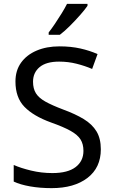

<svg xmlns="http://www.w3.org/2000/svg" viewBox="-20 -964 589 994"><path d="M502 -191Q502 -96 433 -43Q364 10 247 10Q187 10 136 1Q85 -8 51 -24V-110Q87 -94 140.5 -81Q194 -68 251 -68Q331 -68 371.5 -99Q412 -130 412 -183Q412 -218 397 -242Q382 -266 345.5 -286.5Q309 -307 244 -330Q153 -363 106.5 -411Q60 -459 60 -542Q60 -599 89 -639.5Q118 -680 169.5 -702Q221 -724 288 -724Q347 -724 396 -713Q445 -702 485 -684L457 -607Q420 -623 376.5 -634Q333 -645 286 -645Q219 -645 185 -616.5Q151 -588 151 -541Q151 -505 166 -481Q181 -457 215 -438Q249 -419 307 -397Q370 -374 413.5 -347.5Q457 -321 479.5 -284Q502 -247 502 -191ZM433 -934Q421 -916 396 -887.5Q371 -859 342.5 -830.5Q314 -802 290 -784H232V-796Q247 -815 264.5 -841Q282 -867 299 -894.5Q316 -922 327 -944H433Z"/></svg>

Font: Noto Sans Old Sogdian
Style: Regular
Weight: 400
Designer: Monotype Design Team
Foundry: Monotype Imaging Inc.
Version: Version 2.002; ttfautohint (v1.8.4.7-5d5b)